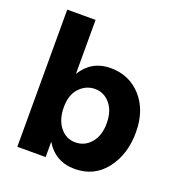

<svg xmlns="http://www.w3.org/2000/svg" viewBox="-129 -816 869 930"><g transform="rotate(20 305.5 -350.5)"><path d="M319 -392Q273 -392 239.5 -357Q206 -322 206 -258Q206 -194 237 -155Q268 -116 316 -116Q364 -116 396 -153.5Q428 -191 428 -254.5Q428 -318 396.5 -355Q365 -392 319 -392ZM206 0H60V-707H206V-429Q258 -513 355 -513Q452 -513 514 -444Q576 -375 576 -261.5Q576 -148 516.5 -71Q457 6 357 6Q257 6 206 -79Z"/></g></svg>

Font: Hind Mysuru
Style: Bold
Weight: 700
Designer: Manushi Parikh, Hitesh Malaviya
Foundry: Indian Type Foundry
Version: Version 0.703;PS 1.0;hotconv 1.0.86;makeotf.lib2.5.63406